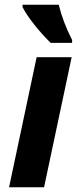

<svg xmlns="http://www.w3.org/2000/svg" viewBox="-20 -786 337 806"><path d="M165 0H18.1L133.8 -545.9H280.8ZM282.7 -606H192.9Q158.2 -639.6 125.2 -680.9Q92.3 -722.2 74.7 -755.9V-766.1H226.6Q244.1 -693.8 282.7 -618.2Z"/></svg>

Font: TypoPRO Open Sans
Style: Bold Italic
Weight: 700
Italic angle: -12°
Foundry: Ascender Corporation
Version: Version 1.10